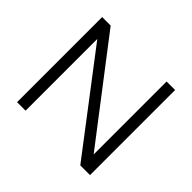

<svg xmlns="http://www.w3.org/2000/svg" viewBox="-159 -909 1117 1117"><g transform="rotate(45 400.0 -350.0)"><path d="M630 -700V-100L170 -700H100V0H170V-590L620 0H700V-700Z"/></g></svg>

Font: Gully Light
Style: Regular
Weight: 300
Designer: jaikishan Patel
Foundry: MagicType
Version: Version 1.000;Glyphs 3.2 (3242)